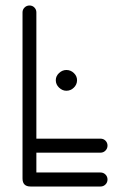

<svg xmlns="http://www.w3.org/2000/svg" viewBox="-20 -679 429 699"><path d="M345.9 -51Q356.6 -51 364 -43.6Q371.4 -36.2 371.4 -25.5Q371.4 -14.8 364 -7.4Q356.6 0 345.9 0H91.2Q62 0 62 -29.2V-634.1Q62 -644.2 69.4 -651.6Q76.8 -659 87.5 -659Q98.2 -659 105.3 -651.6Q112.4 -644.2 112.4 -634.1V-51ZM345.9 -174.2Q356.6 -174.2 364 -166.9Q371.4 -159.5 371.4 -148.8Q371.4 -138.4 364 -130.8Q356.6 -123.2 345.9 -123.2H87.5Q76.8 -123.2 69.4 -130.8Q62 -138.4 62 -148.8Q62 -159.5 69.4 -166.9Q76.8 -174.2 87.5 -174.2ZM221.6 -348.6Q206.9 -348.6 195 -360Q183.1 -371.4 183.1 -387.1Q183.1 -401.9 195 -413.1Q206.9 -424.2 221.6 -424.2Q237.4 -424.2 248.9 -413.1Q260.5 -401.9 260.5 -387.1Q260.5 -371.4 248.9 -360Q237.4 -348.6 221.6 -348.6Z"/></svg>

Font: Libertine-Super Thin
Style: Regular
Weight: 100
Designer: Bastien Sozeau
Foundry: NBR — Bastien Sozeau
Version: Version 2.003;gftools[0.9.33]